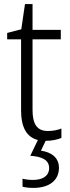

<svg xmlns="http://www.w3.org/2000/svg" viewBox="-20 -678 341 938"><path d="M214 -38C160 -38 139 -73 139 -141V-486H277V-532H139V-658H102L84 -535L15 -517V-486H83V-139C83 -54 111 -8 165 6L128 83C185 87 220 103 220 143C220 181 189 201 142 201C123 201 105 199 90 195V234C104 238 122 240 143 240C221 240 268 203 268 142C268 94 234 66 180 58L203 10H204C234 10 260 4 280 -4V-50C263 -43 239 -38 214 -38Z"/></svg>

Font: Noto Sans SemiCondensed Light
Style: Regular
Weight: 300
Width: 4
Designer: Monotype Design Team
Foundry: Monotype Imaging Inc.
Version: Version 2.013